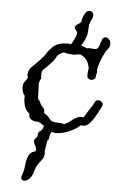

<svg xmlns="http://www.w3.org/2000/svg" viewBox="-55 -658 521 849"><g transform="rotate(5 206.0 -233.5)"><path d="M74 127Q81 110 83 87Q85 64 92.5 44.5Q100 25 121 20L124 18Q124 15 126 9Q125 4 121.5 -2.5Q118 -9 114 -19Q110 -29 118.5 -37Q127 -45 127 -50Q127 -67 135.5 -71Q144 -75 148 -86L151 -96Q143 -101 136.5 -106Q130 -111 123 -112Q106 -111 93.5 -118.5Q81 -126 82 -145Q65 -156 59 -179Q53 -202 55 -221Q48 -228 45 -238Q42 -248 42 -258Q42 -275 49 -283Q56 -291 62 -303L61 -305Q59 -309 59 -318Q59 -336 77 -353.5Q95 -371 111 -387Q112 -390 116 -394Q120 -398 123 -401Q126 -404 128 -408Q148 -440 168 -454Q188 -468 227 -468Q230 -468 233 -467Q236 -466 239 -466Q247 -479 254 -493.5Q261 -508 261 -518Q261 -522 257 -528Q249 -536 249 -542Q249 -550 260.5 -556.5Q272 -563 276 -570Q278 -592 291 -611Q297 -620 307 -620Q315 -620 320.5 -615Q326 -610 326 -602Q326 -596 323 -588Q319 -581 316 -574Q313 -567 311 -560Q310 -549 309.5 -537Q309 -525 307 -514Q305 -504 298.5 -490.5Q292 -477 284 -464Q291 -462 297.5 -459.5Q304 -457 311 -454Q315 -456 322 -456Q329 -456 333.5 -455Q338 -454 345 -454Q359 -454 364 -469Q369 -484 372 -493Q376 -510 389 -510Q397 -510 404.5 -502Q412 -494 412 -482Q412 -477 410 -471Q408 -465 403 -459L395 -449L392 -443Q383 -426 375 -405.5Q367 -385 363 -365Q364 -361 364 -358Q364 -355 364 -353Q364 -346 361 -340V-336Q361 -326 354.5 -321.5Q348 -317 341 -317Q334 -317 328.5 -321.5Q323 -326 323 -335Q323 -343 323.5 -350.5Q324 -358 326 -367Q320 -405 293 -420Q286 -425 282.5 -424.5Q279 -424 269 -424Q267 -421 256.5 -421.5Q246 -422 241 -422Q237 -422 226.5 -423.5Q216 -425 212 -428Q199 -424 191.5 -418Q184 -412 182 -409Q178 -402 174.5 -395.5Q171 -389 156 -373Q143 -359 129 -346Q115 -333 121 -304Q112 -290 112 -277Q112 -260 113 -251Q114 -242 114 -217Q114 -212 118.5 -208Q123 -204 124 -201L130 -188Q137 -181 142.5 -174Q148 -167 147 -152Q164 -144 172 -131Q180 -118 199 -116Q207 -115 220.5 -115Q234 -115 238 -111Q255 -118 267 -128Q279 -138 292 -145Q305 -152 323 -149L327 -156Q336 -172 347 -188Q358 -204 366 -220Q370 -230 382 -230Q391 -230 398 -222Q405 -214 399 -203Q394 -193 382.5 -171Q371 -149 356 -130.5Q341 -112 325 -112Q322 -112 319 -112.5Q316 -113 313 -113Q297 -96 265 -82.5Q233 -69 206 -69Q196 -69 188 -73Q186 -70 184 -67Q182 -64 181 -60L178 -43Q178 -37 172 -33Q167 -8 164 13Q165 17 165 20Q165 23 165 26Q165 40 158 50Q151 60 141.5 72.5Q132 85 125 109Q118 133 106.5 143Q95 153 85 153Q71 153 71 139Q71 136 72 133Q73 130 74 127Z"/></g></svg>

Font: Are You Serious
Style: Regular
Weight: 400
Designer: Robert E. Leuschke
Foundry: Robert E. Leuschke
Version: Version 1.100